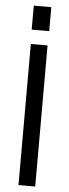

<svg xmlns="http://www.w3.org/2000/svg" viewBox="-60 -920 343 949"><g transform="rotate(5 111.5 -445.0)"><path d="M153 -700V0H70V-700ZM155 -890V-771H68V-890Z"/></g></svg>

Font: Pathway Extreme Condensed
Style: Regular
Weight: 400
Width: 3
Version: Version 1.001;gftools[0.9.26]